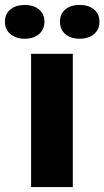

<svg xmlns="http://www.w3.org/2000/svg" viewBox="-68 -758 423 778"><path d="M58 -540H227V0H58ZM175 -670Q175 -702 197 -720Q219 -738 255 -738Q290 -738 312.5 -720Q335 -702 335 -670Q335 -638 312.5 -619.5Q290 -601 255 -601Q219 -601 197 -619.5Q175 -638 175 -670ZM-48 -670Q-48 -702 -25.5 -720Q-3 -738 32 -738Q67 -738 89.5 -720Q112 -702 112 -670Q112 -638 89.5 -619.5Q67 -601 32 -601Q-3 -601 -25.5 -619.5Q-48 -638 -48 -670Z"/></svg>

Font: Mona Sans ExtraBold
Style: Regular
Weight: 800
Designer: Deni Anggara
Foundry: GitHub
Version: Version 2.000